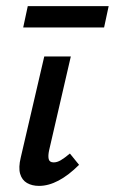

<svg xmlns="http://www.w3.org/2000/svg" viewBox="-20 -603 376 629"><path d="M108 6Q85 6 68.5 -3.5Q52 -13 46 -33.5Q40 -54 48 -87L125 -418H212L141 -111Q137 -93 139.5 -82Q142 -71 156 -71Q167 -71 179 -78Q191 -85 209 -100L239 -63Q205 -29 172 -11.5Q139 6 108 6ZM56 -513 71 -583H336L321 -513Z"/></svg>

Font: Ysabeau Office SemiBold
Style: Italic
Weight: 600
Italic angle: -12°
Designer: Christian Thalmann (Catharsis Fonts)
Version: Version 2.001;gftools[0.9.30]; featfreeze: tnum,lnum,ss02